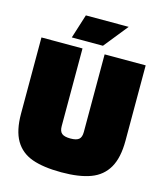

<svg xmlns="http://www.w3.org/2000/svg" viewBox="-125 -942 891 1048"><g transform="rotate(15 320.5 -418.0)"><path d="M26 -240V-670H258V-231Q258 -202 272.5 -190Q287 -178 321 -178Q355 -178 369 -190Q383 -202 383 -231V-670H615V-244Q615 -148 582.5 -91.5Q550 -35 486 -11Q422 13 321 13Q219 13 155 -10Q91 -33 58.5 -88.5Q26 -144 26 -240ZM229 -849H471L362 -713H186Z"/></g></svg>

Font: Cairo Black
Style: Regular
Weight: 900
Designer: Mohamed Gaber, Accademia di Belle Arti di Urbino and others
Foundry: Kief Type Foundry, Accademia di Belle Arti di Urbino and others
Version: Version 3.011